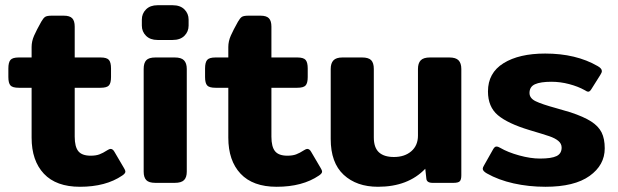

<svg xmlns="http://www.w3.org/2000/svg" viewBox="-20 -700 2366 735"><path d="M101 -173V-364H52Q28 -364 20 -373Q12 -382 12 -405V-438Q12 -461 20 -470.5Q28 -480 52 -480H101V-520Q101 -542 110.5 -563.5Q120 -585 138 -617Q146 -631 153 -635.5Q160 -640 178 -640H224Q247 -640 256.5 -630Q266 -620 266 -598V-480H365Q389 -480 397 -470.5Q405 -461 405 -438V-405Q405 -382 397 -373Q389 -364 365 -364H266V-177Q266 -138 280 -121Q294 -104 327 -104Q347 -104 360.5 -109Q374 -114 391 -125Q399 -130 403 -130Q412 -130 418 -119L455 -56Q460 -48 460 -43Q460 -36 448 -28Q385 15 286 15Q195 15 148 -35Q101 -85 101 -173Z M523 -602V-625Q523 -648 539 -664Q555 -680 583 -680H641Q670 -680 686 -664Q702 -648 702 -625V-602Q702 -579 686 -563Q670 -547 641 -547H583Q555 -547 539 -563Q523 -579 523 -602ZM530 -43V-436Q530 -459 540 -469.5Q550 -480 575 -480H649Q674 -480 684.5 -469Q695 -458 695 -436V-43Q695 -21 684.5 -10.5Q674 0 649 0H575Q550 0 540 -10.5Q530 -21 530 -43Z M854 -173V-364H805Q781 -364 773 -373Q765 -382 765 -405V-438Q765 -461 773 -470.5Q781 -480 805 -480H854V-520Q854 -542 863.5 -563.5Q873 -585 891 -617Q899 -631 906 -635.5Q913 -640 931 -640H977Q1000 -640 1009.5 -630Q1019 -620 1019 -598V-480H1118Q1142 -480 1150 -470.5Q1158 -461 1158 -438V-405Q1158 -382 1150 -373Q1142 -364 1118 -364H1019V-177Q1019 -138 1033 -121Q1047 -104 1080 -104Q1100 -104 1113.5 -109Q1127 -114 1144 -125Q1152 -130 1156 -130Q1165 -130 1171 -119L1208 -56Q1213 -48 1213 -43Q1213 -36 1201 -28Q1138 15 1039 15Q948 15 901 -35Q854 -85 854 -173Z M1246 -168V-436Q1246 -458 1256.5 -469Q1267 -480 1291 -480H1366Q1391 -480 1401 -469.5Q1411 -459 1411 -436V-174Q1411 -135 1430.5 -117Q1450 -99 1488 -99Q1529 -99 1554.5 -121Q1580 -143 1580 -181V-436Q1580 -458 1590.5 -469Q1601 -480 1626 -480H1700Q1725 -480 1735.5 -469Q1746 -458 1746 -436V-29Q1746 -12 1740 -6Q1734 0 1716 0H1636Q1613 0 1612 -17L1608 -54Q1542 15 1427 15Q1345 15 1295.5 -31Q1246 -77 1246 -168Z M1844 -36Q1828 -45 1828 -54Q1828 -59 1833 -67L1868 -129Q1874 -139 1880 -139Q1887 -139 1895 -134Q1924 -117 1967.5 -105Q2011 -93 2047 -93Q2091 -93 2110.5 -102.5Q2130 -112 2130 -135Q2130 -150 2117.5 -160.5Q2105 -171 2083 -178.5Q2061 -186 2007 -202Q1924 -227 1886 -259Q1848 -291 1848 -350Q1848 -421 1907.5 -458Q1967 -495 2067 -495Q2185 -495 2268 -447Q2284 -438 2284 -428Q2284 -422 2278 -413L2244 -359Q2238 -349 2232 -349Q2227 -349 2218 -355Q2193 -369 2159 -378Q2125 -387 2091 -387Q2049 -387 2028 -377.5Q2007 -368 2007 -344Q2007 -324 2030.5 -312.5Q2054 -301 2109 -286L2164 -270Q2215 -253 2243 -235Q2271 -217 2283 -193Q2295 -169 2295 -132Q2295 -68 2237 -26.5Q2179 15 2068 15Q2004 15 1946 2Q1888 -11 1844 -36Z"/></svg>

Font: Mitr Medium
Style: Regular
Weight: 500
Designer: Thanarat Vachiruckul
Foundry: Cadson Demak
Version: Version 1.002